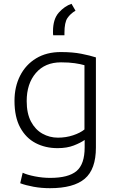

<svg xmlns="http://www.w3.org/2000/svg" viewBox="-20 -799 609 1007"><path d="M242 188Q197 188 156 180.5Q115 173 86 162L99 107Q122 118 163 126Q204 134 243 134Q339 134 381.5 98Q424 62 424 -26V-65Q403 -50 367 -36Q331 -22 282 -22Q218 -22 167 -48.5Q116 -75 86 -130Q56 -185 56 -270Q56 -344 85.5 -402Q115 -460 169.5 -493Q224 -526 299 -526Q361 -526 406.5 -517Q452 -508 483 -498V-25Q483 89 424.5 138.5Q366 188 242 188ZM284 -77Q326 -77 363.5 -89.5Q401 -102 423 -120V-457Q403 -463 372.5 -467.5Q342 -472 300 -472Q216 -472 168 -416Q120 -360 120 -269Q120 -204 142.5 -161.5Q165 -119 202.5 -98Q240 -77 284 -77ZM259 -614Q258 -618 258 -623.5Q258 -629 258 -635Q258 -699 288.5 -733Q319 -767 355 -779L376 -743Q349 -727 333.5 -704Q318 -681 318 -627V-614Z"/></svg>

Font: Ubuntu Sans Light
Style: Regular
Weight: 300
Designer: Dalton Maag Ltd
Foundry: Dalton Maag Ltd
Version: Version 1.006; ttfautohint (v1.8.4.7-5d5b)